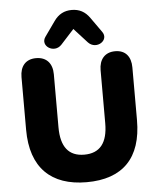

<svg xmlns="http://www.w3.org/2000/svg" viewBox="-61 -973 852 1035"><g transform="rotate(-5 365.0 -455.0)"><path d="M366 11C561 11 665 -93 665 -299V-584C665 -642 636 -679 580 -679C524 -679 493 -642 493 -584V-297C493 -191 451 -138 366 -138C282 -138 240 -191 240 -297V-584C240 -642 209 -679 152 -679C95 -679 65 -642 65 -584V-299C65 -93 174 11 366 11ZM294 -739 366 -818 438 -739C481 -694 555 -742 519 -790L463 -869C438 -905 406 -921 366 -921C326 -921 294 -905 269 -869L213 -790C178 -742 252 -694 294 -739Z"/></g></svg>

Font: SN Pro Heavy
Style: Regular
Weight: 800
Designer: Tobias Whetton
Foundry: Supernotes
Version: Version 1.001;Glyphs 3.2 (3249)